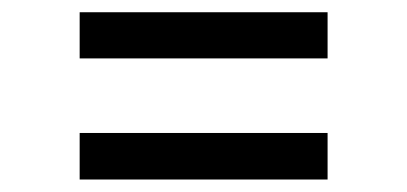

<svg xmlns="http://www.w3.org/2000/svg" viewBox="-20 -473 655 309"><path d="M108.2 -453.3H507.2V-379H108.2ZM108.2 -259H507.2V-184.1H108.2Z"/></svg>

Font: Fira Code
Style: Regular
Weight: 400
Designer: Carrois Corporate, Edenspiekermann AG, Nikita Prokopov
Foundry: Carrois Corporate, Edenspiekermann AG, Nikita Prokopov
Version: Version 5.002